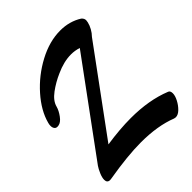

<svg xmlns="http://www.w3.org/2000/svg" viewBox="-209 -904 1018 1018"><g transform="rotate(-45 300.0 -395.5)"><path d="M598 -117Q598 -99 585.5 -75Q573 -51 555 -33.5Q537 -16 519 -16Q516 -16 508 -18Q419 -53 294 -53Q195 -53 47 -28Q44 -27 38 -27Q16 -27 16 -50Q16 -67 26 -90Q36 -113 45 -126L419 -636Q390 -645 362 -645Q308 -645 247 -617Q201 -597 161 -567.5Q121 -538 112 -503Q106 -480 87 -454Q68 -428 48 -425Q32 -422 24.5 -430.5Q17 -439 17 -454Q17 -464 20 -474Q39 -546 101 -616Q163 -686 246.5 -730.5Q330 -775 411 -775Q480 -775 534 -741Q541 -735 544 -729Q547 -723 547 -716Q547 -712 545 -702Q541 -684 530.5 -665Q520 -646 506 -632Q278 -322 165 -167Q265 -182 347 -182Q483 -182 585 -141Q598 -137 598 -117Z"/></g></svg>

Font: Sedgwick Ave Display
Style: Regular
Weight: 400
Designer: Kevin Burke, Pedro Vergani
Foundry: Google, Inc.
Version: Version 1.000